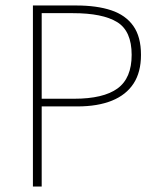

<svg xmlns="http://www.w3.org/2000/svg" viewBox="-20 -680 582 700"><path d="M100 0V-660H258Q333 -660 385.5 -642.5Q438 -625 466 -585.5Q494 -546 494 -480Q494 -417 467 -375.5Q440 -334 388 -313Q336 -292 262 -292H132V0ZM132 -320H250Q357 -320 408.5 -357.5Q460 -395 460 -480Q460 -567 407 -599.5Q354 -632 246 -632H132Z"/></svg>

Font: Source Sans 3 Variable
Style: Regular
Weight: 200
Designer: Paul D. Hunt
Foundry: Adobe Systems Incorporated
Version: Version 3.026